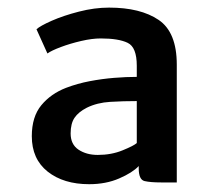

<svg xmlns="http://www.w3.org/2000/svg" viewBox="-20 -802 548 492"><path d="M208.5 -330Q143 -330 102.2 -362.2Q61.5 -394.5 61.5 -453Q61.5 -503 86 -532.5Q110.5 -562 149.5 -577Q178.5 -588 210 -594Q241.5 -600 272.5 -602.5Q303.5 -605 330.5 -605L351.5 -575L330.5 -543Q296 -543 262.5 -541Q229 -539 202.5 -526Q181 -515 171 -500.2Q161 -485.5 161 -460Q161 -432 181.2 -418.5Q201.5 -405 230.5 -405Q265.5 -405 294.2 -416.8Q323 -428.5 330.5 -435.5L351.5 -406.5L335.5 -376.5Q319.5 -359.5 285.5 -344.8Q251.5 -330 208.5 -330ZM433 -334.5H393Q365.5 -334.5 350.5 -338Q335.5 -341.5 335.5 -370.5V-401.5H330.5V-633.5Q330.5 -681 307.2 -692.2Q284 -703.5 238 -703.5Q216 -703.5 188 -697Q160 -690.5 136 -681.5Q112 -672.5 101.5 -665L73.5 -727Q82.5 -735.5 112.5 -748.8Q142.5 -762 182.2 -772.2Q222 -782.5 259.5 -782.5Q340 -782.5 386.5 -751Q433 -719.5 433 -636.5V-569Z"/></svg>

Font: Tracken
Style: Regular
Weight: 400
Designer: Eben Sorkin
Foundry: Eben Sorkin
Version: Version 2.001